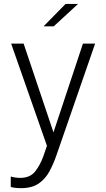

<svg xmlns="http://www.w3.org/2000/svg" viewBox="-20 -758 553 1000"><path d="M89 222Q71 222 55.5 219.8Q40 217.5 36 215.5V161Q42.5 164 57.2 166.2Q72 168.5 85.5 168.5Q137 168.5 163.5 134.5Q190 100.5 206 55L224.5 1.5L38 -531H103L258.5 -68.5L412 -531H475.5L273.5 52Q258.5 95.5 237.5 134.5Q216.5 173.5 181.5 197.8Q146.5 222 89 222ZM207 -621 321.5 -737.5H386.5L260 -621Z"/></svg>

Font: Epilogue Light
Style: Regular
Weight: 300
Designer: Tyler Finck
Foundry: Etcetera Type Co
Version: Version 2.111; ttfautohint (v1.8.3)